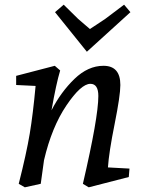

<svg xmlns="http://www.w3.org/2000/svg" viewBox="-20 -785 613 820"><path d="M422 -504Q494 -504 494 -422Q494 -377 469.5 -255Q445 -133 441 -70L533 -65L530 -29L359 15L334 0Q400 -284 400 -375Q400 -427 366 -427Q326 -427 263.5 -334.5Q201 -242 168 -101L154 0L86 15L60 0Q93 -130 107 -214Q121 -298 132 -418L49 -422V-461L214 -504L237 -484Q220 -428 200 -314Q240 -392 298 -448Q356 -504 422 -504ZM252 -765 314 -704Q315 -703 364 -661L429 -704L510 -765L537 -733L351 -564L215 -733Z"/></svg>

Font: Andada
Style: Italic
Weight: 400
Italic angle: -8.29999°
Designer: Carolina Giovagnoli
Foundry: Carolina Giovagnoli
Version: Version 1.003